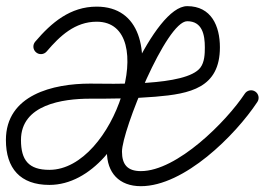

<svg xmlns="http://www.w3.org/2000/svg" viewBox="-34 -589 878 637"><path d="M120.8 -418.2C120.8 -418.2 120.8 -418.2 120.8 -418.2C164.6 -469.7 214.9 -517 286.8 -517C499.1 -517 347 -25.5 129.8 -25.5C60.8 -25.5 35.6 -57.8 35.6 -124.5C35.6 -242 174.1 -261.6 264.6 -261.6C336.7 -261.6 409.3 -262 481.3 -268.1C596.4 -277.7 695.6 -297 695.6 -432.1C695.6 -502.4 667.3 -568.6 587.1 -568.6C476.7 -568.6 320.7 -184.5 320.7 -86.1C320.7 -15.9 361.1 28.7 433.4 28.7C577.1 28.7 746.3 -139.5 819.8 -250.7C827.5 -262.2 824.3 -277.7 812.8 -285.3C801.3 -292.9 785.8 -289.8 778.2 -278.3C778.2 -278.3 778.2 -278.3 778.2 -278.3C716.8 -185.5 553.3 -21.3 433.4 -21.3C388.7 -21.3 370.7 -43.3 370.7 -86.1C370.7 -155.8 517.6 -518.6 587.1 -518.6C637.1 -518.6 645.6 -473.5 645.6 -432.1C645.6 -409.9 644.7 -383 630.7 -364.5C583.1 -301.7 332.5 -311.6 264.5 -311.6C143.2 -311.6 -14.4 -274.8 -14.4 -124.5C-14.4 -30.4 33.2 24.5 129.8 24.5C407 24.5 577.6 -567 286.7 -567C199.1 -567 136.6 -514 82.7 -450.6C73.8 -440.1 75 -424.3 85.6 -415.4C96.1 -406.4 111.8 -407.7 120.8 -418.2Z"/></svg>

Font: FRB American Cursive Guidelines Semibold
Style: Italic
Weight: 600
Italic angle: -25°
Version: Version 2.0;Modular Font Editor K font №1